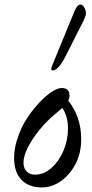

<svg xmlns="http://www.w3.org/2000/svg" viewBox="-20 -811 402 842"><path d="M164 11Q106 11 74 -22.5Q42 -56 42 -118Q42 -155 52 -189Q62 -223 75 -251Q97 -295 129.5 -335Q162 -375 195 -400Q228 -425 251 -425Q285 -425 285 -391Q285 -380 279 -370Q336 -299 336 -201Q336 -138 310.5 -90.5Q285 -43 246 -16Q207 11 164 11ZM83 -98Q83 -73 97 -59Q111 -45 133 -45Q172 -45 205 -74Q238 -103 258 -149.5Q278 -196 278 -247Q278 -278 271 -300Q264 -322 253 -338Q243 -328 228 -316Q186 -282 153.5 -242Q121 -202 102 -164Q83 -126 83 -98ZM210 -502Q205 -502 205 -509Q205 -511 205.5 -513.5Q206 -516 207 -519L303 -753Q317 -791 332 -791Q343 -791 350 -777.5Q357 -764 357 -752Q357 -746 351 -731Q345 -716 328 -684L271 -571Q237 -502 210 -502Z"/></svg>

Font: Junicode
Style: Italic
Weight: 400
Italic angle: -11°
Designer: Peter S. Baker
Version: Version 2.100; ttfautohint (v1.8.4)